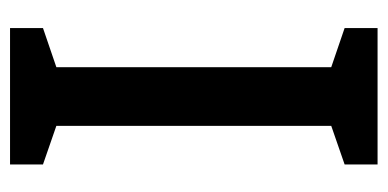

<svg xmlns="http://www.w3.org/2000/svg" viewBox="-210 -544 754 373"><g transform="rotate(-90 166.5 -357.0)"><path d="M299 0V-64L223 -90V-624L299 -650V-714H34V-650L109 -624V-90L34 -64V0Z"/></g></svg>

Font: Noto Sans UI SemiCondensed Medium
Style: Regular
Weight: 500
Width: 4
Designer: Monotype Design Team
Foundry: Monotype Imaging Inc.
Version: Version 1.901